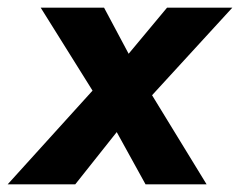

<svg xmlns="http://www.w3.org/2000/svg" viewBox="-41 -480 625 500"><path d="M394 -460 294 -340 230 -460H65L200 -244L-21 0H155L263 -136L338 0H497L355 -232L564 -460Z"/></svg>

Font: Jost*
Style: Bold Italic
Weight: 700
Italic angle: -10°
Version: Version 3.7